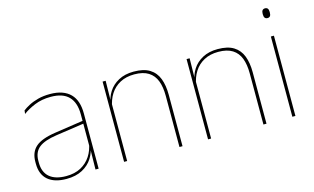

<svg xmlns="http://www.w3.org/2000/svg" viewBox="-82 -883 1834 1122"><g transform="rotate(-15 835.0 -322.5)"><path d="M377 0 379 -128 377.5 -131.5V-292V-334.5Q377.5 -404.5 342.2 -441.2Q307 -478 233.5 -478Q179 -478 136 -460.2Q93 -442.5 63.5 -420L66 -441Q81.5 -453 105.2 -465.5Q129 -478 161.2 -486.5Q193.5 -495 233.5 -495Q275 -495 305.5 -484.2Q336 -473.5 356.2 -453Q376.5 -432.5 386.2 -402.8Q396 -373 396 -335V0ZM200 9.5Q127.5 9.5 88.2 -24.2Q49 -58 49 -123V-134.5Q49 -192.5 85 -224.2Q121 -256 205.5 -268.5L386.5 -295.5L387 -278.5L209 -252.5Q134 -241.5 100.8 -214.5Q67.5 -187.5 67.5 -135.5V-124Q67.5 -66.5 102.2 -36.8Q137 -7 202.5 -7Q254.5 -7 291.8 -27.2Q329 -47.5 351.5 -82.2Q374 -117 380.5 -160.5L390 -142H384Q380 -102.5 358 -67.8Q336 -33 296.5 -11.8Q257 9.5 200 9.5Z M885 0V-310Q885 -363 870.8 -400.5Q856.5 -438 824.5 -458.2Q792.5 -478.5 739 -478.5Q689.5 -478.5 652.8 -458.8Q616 -439 594 -404.2Q572 -369.5 565 -325L556 -344H561.5Q566 -385 587.8 -419.2Q609.5 -453.5 648 -474.2Q686.5 -495 740 -495Q800.5 -495 836.2 -472.8Q872 -450.5 887.8 -409.2Q903.5 -368 903.5 -311V0ZM550 0V-485.5H568.5L566.5 -358.5H568.5V0Z M1393 0V-310Q1393 -363 1378.8 -400.5Q1364.5 -438 1332.5 -458.2Q1300.5 -478.5 1247 -478.5Q1197.5 -478.5 1160.8 -458.8Q1124 -439 1102 -404.2Q1080 -369.5 1073 -325L1064 -344H1069.5Q1074 -385 1095.8 -419.2Q1117.5 -453.5 1156 -474.2Q1194.5 -495 1248 -495Q1308.5 -495 1344.2 -472.8Q1380 -450.5 1395.8 -409.2Q1411.5 -368 1411.5 -311V0ZM1058 0V-485.5H1076.5L1074.5 -358.5H1076.5V0Z M1568 0V-485.5H1586.5V0ZM1577.5 -594.5Q1567 -594.5 1561.5 -601.2Q1556 -608 1556 -622V-626.5Q1556 -640 1561.5 -646.8Q1567 -653.5 1577.5 -653.5Q1588 -653.5 1593.2 -646.8Q1598.5 -640 1598.5 -626.5V-622Q1598.5 -608 1593.2 -601.2Q1588 -594.5 1577.5 -594.5Z"/></g></svg>

Font: Anek Latin Thin
Style: Regular
Weight: 250
Designer: Yesha Goshar
Foundry: Ek Type
Version: Version 1.003